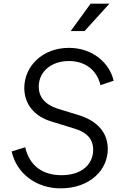

<svg xmlns="http://www.w3.org/2000/svg" viewBox="-20 -1019 687 1051"><path d="M443 -849 579 -999H476L367 -849ZM311 12C474 12 570 -90 570 -203C570 -290 517 -356 410 -389L296 -424C224 -447 192 -491 192 -544C192 -627 261 -685 357 -685C446 -685 510 -636 530 -553L602 -577C580 -674 488 -757 357 -757C213 -757 113 -657 113 -537C113 -452 165 -384 258 -355L388 -315C455 -295 490 -258 490 -199C490 -121 429 -60 317 -60C213 -60 141 -112 118 -213L44 -190C70 -70 178 12 311 12Z"/></svg>

Font: Plus Jakarta Sans
Style: Italic
Weight: 400
Italic angle: -8°
Designer: Gumpita Rahayu
Foundry: Tokotype
Version: Version 2.071;gftools[0.9.30]